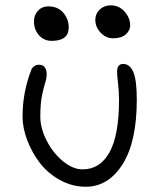

<svg xmlns="http://www.w3.org/2000/svg" viewBox="-20 -713 619 723"><path d="M405.8 -568.8Q378.9 -568.8 358.9 -590.1Q338.9 -611.3 338.9 -638.2Q338.9 -661.1 355.5 -677Q372.1 -692.9 397 -692.9Q428.7 -692.9 449.5 -668.9Q470.2 -645 470.2 -617.2Q470.2 -598.6 453.9 -583.7Q437.5 -568.8 405.8 -568.8ZM174.8 -559.1Q145.5 -559.1 126.7 -580.3Q107.9 -601.6 107.9 -632.8Q107.9 -656.2 123 -672.6Q138.2 -689 162.1 -689Q198.2 -689 218.5 -664.8Q238.8 -640.6 238.8 -609.9Q238.8 -559.1 174.8 -559.1ZM303.2 -9.8Q251.5 -9.8 205.3 -35.4Q159.2 -61 129.4 -100.3Q99.6 -139.6 82.3 -185.8Q64.9 -231.9 64.9 -273.9Q64.9 -364.3 97.2 -448.2Q100.1 -457.5 108.4 -463.4Q116.7 -469.2 127 -469.2Q141.1 -469.2 148.4 -459.7Q155.8 -450.2 155.8 -434.1Q155.8 -418 149.7 -399.7Q143.6 -381.3 137.7 -350.8Q131.8 -320.3 131.8 -273.9Q131.8 -230 155.8 -183.3Q179.7 -136.7 217 -106Q254.4 -75.2 291 -75.2Q356.9 -75.2 392.6 -139.9Q428.2 -204.6 428.2 -336.9Q428.2 -367.7 424.6 -398.2Q420.9 -428.7 420.9 -443.8Q420.9 -472.2 443.8 -472.2Q468.8 -472.2 481.9 -441.9Q495.1 -411.6 495.1 -337.9Q495.1 -178.7 441.4 -94.2Q387.7 -9.8 303.2 -9.8Z"/></svg>

Font: Shantell Sans Irregular
Style: Regular
Weight: 300
Designer: Stephen Nixon, Anya Danilova, Shantell Martin
Foundry: Arrow Type
Version: Version 1.006;[9816181b4]